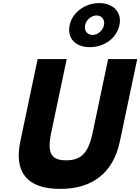

<svg xmlns="http://www.w3.org/2000/svg" viewBox="-20 -1207 907 1242"><path d="M430.7 -1045C413.1 -961 465.7 -902 561.7 -902C655.7 -902 735.1 -961 752.7 -1045C770.2 -1128 712.6 -1187 621.6 -1187C531.6 -1187 448.2 -1128 430.7 -1045ZM530.7 -1045C537.9 -1079 571.8 -1107 604.8 -1107C638.8 -1107 659.9 -1079 652.7 -1045C645.4 -1010 613.3 -981 578.3 -981C542.3 -981 523.4 -1010 530.7 -1045ZM867.5 -825H679.5L579.2 -348C550.2 -210 499.7 -170 407.7 -170C315.7 -170 282.2 -210 311.2 -348L411.5 -825H223.5L111.6 -293C68.7 -89 158.8 15 368.8 15C578.8 15 712.7 -89 755.6 -293Z"/></svg>

Font: Hussar
Style: BdOblTwo
Weight: 700
Foundry: Cannot Into Space Fonts
Version: Version 2.00